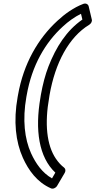

<svg xmlns="http://www.w3.org/2000/svg" viewBox="-20 -834 547 1100"><path d="M297 155 278 188C222 156 185 103 158 44C121 -38 108 -147 131 -278L133 -289C163 -460 240 -591 340 -682C371 -711 409 -738 444 -755L452 -722C361 -659 301 -564 258 -454C239 -405 225 -351 214 -290L212 -277C179 -88 203 67 297 155ZM83 -289 81 -278C56 -139 70 -21 111 70C143 141 192 210 272 245C283 250 299 244 307 231L351 156C357 145 356 133 347 126C331 114 315 97 300 75C247 -3 235 -127 262 -277L264 -290C296 -473 374 -621 491 -692C501 -698 509 -711 506 -722L488 -798C485 -810 472 -817 458 -812C402 -791 351 -754 309 -715C199 -614 115 -471 83 -289Z"/></svg>

Font: Asimov
Style: WidOuIt
Weight: 500
Designer: Google
Version: Version 2.000980; 2014